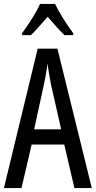

<svg xmlns="http://www.w3.org/2000/svg" viewBox="-20 -963 490 983"><path d="M361 0 309 -223H142L90 0H0L173 -714H274L450 0ZM240 -535Q235 -563 230.5 -589Q226 -615 223 -638Q218 -590 206 -536L155 -301H293ZM262 -943Q278 -909 304 -867.5Q330 -826 355 -793V-783H310Q289 -803 268 -827Q247 -851 224 -877Q201 -851 178.5 -825.5Q156 -800 138 -783H93V-793Q120 -830 145.5 -870.5Q171 -911 185 -943Z"/></svg>

Font: Noto Sans Thai ExtCond
Style: Regular
Weight: 400
Width: 2
Designer: Monotype Design Team
Foundry: Monotype Imaging Inc.
Version: Version 2.002; ttfautohint (v1.8.4.7-5d5b)